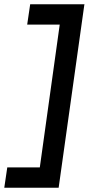

<svg xmlns="http://www.w3.org/2000/svg" viewBox="-43 -731 415 897"><path d="M98 -711H352L351 -709L231 146H-23L-9 51H143L236 -616H84Z"/></svg>

Font: Neutral Grotesk
Style: Italic
Weight: 400
Italic angle: -8°
Designer: Nawras Khrais
Foundry: Nawras Khrais
Version: Version 1.000